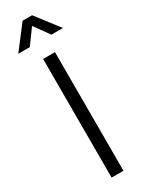

<svg xmlns="http://www.w3.org/2000/svg" viewBox="-271 -1020 793 1051"><g transform="rotate(-30 125.0 -494.0)"><path d="M163 0H88V-750H163ZM-15.5 -842.5 95.5 -987.5H155.5L267 -842.5H194L126 -937L57.5 -842.5Z"/></g></svg>

Font: Mohave
Style: Regular
Weight: 400
Designer: Gumpita Rahayu
Foundry: Tokotype
Version: Version 2.003; ttfautohint (v1.8.3)